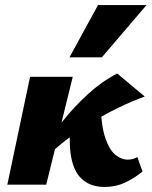

<svg xmlns="http://www.w3.org/2000/svg" viewBox="-20 -731 600 760"><path d="M157 -101 133 -123Q176 -186 224 -246.5Q272 -307 327 -357.5Q382 -408 444 -440L553 -349Q503 -331 448.5 -304.5Q394 -278 340.5 -245Q287 -212 240 -175.5Q193 -139 157 -101ZM9 0 99 -427H268L163 0ZM394 9Q344 9 311 -16.5Q278 -42 265 -94Q252 -146 258 -226L378 -314Q381 -230 397.5 -183Q414 -136 437.5 -117.5Q461 -99 485 -99Q491 -99 497.5 -100Q504 -101 511 -103.5Q518 -106 524 -109L544 -52Q511 -25 474.5 -8Q438 9 394 9ZM255 -504 368 -711H560L383 -504Z"/></svg>

Font: Ysabeau Office Black
Style: Italic
Weight: 900
Italic angle: -12°
Designer: Christian Thalmann (Catharsis Fonts)
Version: Version 2.001;gftools[0.9.30]; featfreeze: tnum,lnum,ss02